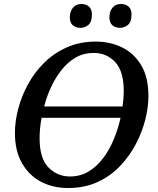

<svg xmlns="http://www.w3.org/2000/svg" viewBox="-20 -934 796 965"><path d="M322 11Q246 11 186 -20.5Q126 -52 90.5 -114Q55 -176 55 -266Q55 -324 71.5 -387Q88 -450 120.5 -510Q153 -570 202 -618.5Q251 -667 316 -696Q381 -725 462 -725Q533 -725 593 -696Q653 -667 689.5 -606.5Q726 -546 726 -450Q726 -395 710 -332Q694 -269 662 -208.5Q630 -148 582 -98Q534 -48 469 -18.5Q404 11 322 11ZM451 -668Q401 -668 361.5 -645.5Q322 -623 291 -584.5Q260 -546 237.5 -498Q215 -450 202 -399H596Q602 -440 602 -476Q602 -576 559 -622Q516 -668 451 -668ZM332 -47Q384 -47 426 -72.5Q468 -98 499.5 -140.5Q531 -183 552.5 -235.5Q574 -288 586 -342H189Q179 -288 179 -239Q179 -138 223.5 -92.5Q268 -47 332 -47ZM584 -794Q560 -794 545 -807Q530 -820 530 -847Q530 -877 545.5 -895.5Q561 -914 588 -914Q611 -914 626 -901Q641 -888 641 -861Q641 -823 622.5 -808.5Q604 -794 584 -794ZM385 -794Q361 -794 346 -807Q331 -820 331 -847Q331 -877 347 -895.5Q363 -914 389 -914Q412 -914 427 -901Q442 -888 442 -861Q442 -823 424 -808.5Q406 -794 385 -794Z"/></svg>

Font: Noto Serif Medium
Style: Italic
Weight: 500
Italic angle: -12°
Designer: Monotype Design Team
Foundry: Monotype Imaging Inc.
Version: Version 2.014; ttfautohint (v1.8.4.7-5d5b)